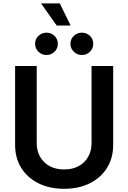

<svg xmlns="http://www.w3.org/2000/svg" viewBox="-20 -1124 770 1154"><path d="M365.2 10.7Q276.9 10.7 210.4 -22.7Q144 -56.2 107.4 -115.5Q70.8 -174.8 70.8 -252.4V-727.5H200.7V-263.2Q200.7 -217.3 220.9 -181.6Q241.2 -146 278.1 -125.7Q314.9 -105.5 365.7 -105.5Q416 -105.5 452.9 -125.7Q489.7 -146 510 -181.6Q530.3 -217.3 530.3 -263.2V-727.5H660.2V-252.4Q660.2 -174.8 623.5 -115.5Q586.9 -56.2 520.5 -22.7Q454.1 10.7 365.2 10.7ZM472.2 -793.5Q443.8 -793.5 423.6 -813.2Q403.3 -833 403.3 -860.8Q403.3 -888.7 423.6 -908.2Q443.8 -927.7 472.2 -927.7Q501 -927.7 520.8 -908.2Q540.5 -888.7 540.5 -860.8Q540.5 -833 520.8 -813.2Q501 -793.5 472.2 -793.5ZM259.3 -793.5Q231 -793.5 210.9 -813.2Q190.9 -833 190.9 -860.8Q190.9 -888.7 210.9 -908.2Q231 -927.7 259.3 -927.7Q288.1 -927.7 307.9 -908.2Q327.6 -888.7 327.6 -860.8Q327.6 -833 307.9 -813.2Q288.1 -793.5 259.3 -793.5ZM320.8 -970.7 226.6 -1103.5H339.4L404.3 -970.7Z"/></svg>

Font: Inter 17pt SemiBold
Style: Regular
Weight: 600
Version: Version 4.001;git-66647c0bb